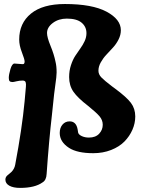

<svg xmlns="http://www.w3.org/2000/svg" viewBox="-20 -730 700 937"><path d="M640.1 -161.6Q640.1 -128.4 626.2 -96.7Q612.3 -64.9 587.2 -39.3Q562 -13.7 522.2 2Q482.4 17.6 435.1 17.6Q356.9 17.6 316.9 -8.3Q271.5 -37.6 271.5 -81.1Q271.5 -106 284.9 -121.8Q298.3 -137.7 319.8 -137.7Q352.1 -137.7 358.9 -98.1Q359.9 -88.9 361.3 -83Q363.8 -72.8 379.2 -65.7Q394.5 -58.6 414.1 -58.6Q446.3 -58.6 463.9 -77.4Q481.4 -96.2 481.4 -121.1Q481.4 -144 465.6 -162.6Q449.7 -181.2 409.7 -213.4Q359.4 -252 338.4 -282.2Q317.4 -312.5 317.4 -354Q317.4 -384.8 326.2 -411.6Q335 -438.5 347.2 -457.3Q359.4 -476.1 371.8 -493.2Q384.3 -510.3 393.1 -529.3Q401.9 -548.3 401.9 -567.9Q401.9 -599.6 378.2 -619.4Q354.5 -639.2 306.2 -639.2Q266.1 -639.2 237.8 -617.9Q209.5 -596.7 209.5 -568.8Q209.5 -547.9 226.6 -506.3Q243.7 -464.8 251 -428.2Q256.3 -407.2 256.3 -376.5Q256.3 -366.2 254.6 -351.1Q252.9 -335.9 249.5 -311.8Q246.1 -287.6 244.1 -270.5L233.4 -168.9Q219.2 -46.9 207.5 119.1Q206.1 149.4 187.5 160.2Q150.4 187 78.1 187Q44.9 187 25.6 176.3Q6.3 165.5 6.3 146.5Q6.3 133.3 18.1 124Q20 122.1 26.9 116.9Q33.7 111.8 36.6 108.4Q50.8 93.3 54.2 73.7Q87.4 -101.6 100.1 -235.4L106.4 -306.6Q107.9 -321.3 105 -329.1Q102.1 -336.9 90.3 -336.9Q75.7 -336.9 60.8 -333.3Q45.9 -329.6 41.5 -329.6Q31.7 -329.6 27.3 -333.7Q22.9 -337.9 22.9 -349.6Q22.9 -366.2 31 -393.1Q39.1 -419.9 50.8 -419.9Q56.6 -419.9 68.8 -418.5Q81.1 -417 89.4 -417Q92.8 -417 94.7 -417.5Q96.7 -418 98.4 -421.1Q100.1 -424.3 100.1 -430.2Q100.1 -440.4 86.9 -474.4Q73.7 -508.3 73.7 -537.1Q73.7 -616.7 131.1 -663.6Q188.5 -710.4 296.9 -710.4Q429.7 -710.4 499.8 -673.1Q569.8 -635.7 569.8 -582.5Q569.8 -559.6 558.6 -537.4Q547.4 -515.1 531.2 -497.6Q515.1 -480 499 -462.9Q482.9 -445.8 471.7 -425.5Q460.4 -405.3 460.4 -384.8Q460.4 -367.2 474.6 -352.3Q488.8 -337.4 527.3 -308.1Q535.6 -302.2 540 -298.8Q597.7 -256.3 618.9 -228Q640.1 -199.7 640.1 -161.6Z"/></svg>

Font: Cooper*
Style: Bold Italic
Weight: 700
Italic angle: -7°
Designer: Owen Earl
Foundry: indestructible type*
Version: Version 0.001